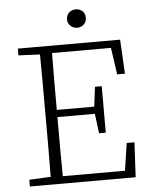

<svg xmlns="http://www.w3.org/2000/svg" viewBox="-57 -887 738 935"><g transform="rotate(-5 312.0 -420.0)"><path d="M51 -641V-674H551L560 -507H522L503 -638H215Q214 -571 214 -501.5Q214 -432 214 -360H397L409 -456H442V-229H409L397 -325H214V-324Q214 -245 214 -174.5Q214 -104 215 -36H519L539 -170H577L568 0H51V-33L156 -38Q157 -106 157 -173.5Q157 -241 157 -308V-366Q157 -434 157 -501.5Q157 -569 156 -636ZM348 -750Q329 -750 315.5 -763Q302 -776 302 -795Q302 -815 315.5 -827.5Q329 -840 348 -840Q368 -840 381 -827.5Q394 -815 394 -795Q394 -776 381 -763Q368 -750 348 -750Z"/></g></svg>

Font: Source Serif 4 SmText Light
Style: Regular
Weight: 300
Designer: Frank Grießhammer
Foundry: Adobe
Version: Version 4.005;hotconv 1.1.0;makeotfexe 2.6.0